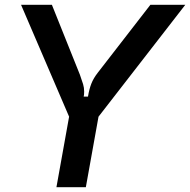

<svg xmlns="http://www.w3.org/2000/svg" viewBox="-20 -783 795 803"><path d="M216 0 269 -295 68 -763H197L314 -471Q323 -446 327.5 -431Q332 -416 332 -400Q332 -386 330 -379H348Q353 -410 362 -433Q371 -456 389 -479L609 -763H755L392 -295L339 0Z"/></svg>

Font: Open Sauce Sans Medium Italic
Style: Regular
Weight: 500
Italic angle: -10°
Designer: Alfredo Marco Pradil
Foundry: Creative Sauce Fz LLC
Version: Version 1.477